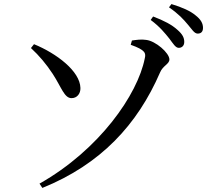

<svg xmlns="http://www.w3.org/2000/svg" viewBox="-20 -863 1040 943"><path d="M812 -673C831 -648 842 -628 858 -628C874 -628 885 -639 885 -657C885 -678 876 -695 852 -716C825 -741 785 -762 732 -782L720 -765C765 -732 791 -699 812 -673ZM902 -743C923 -719 934 -698 951 -698C968 -698 977 -708 977 -726C977 -748 967 -767 940 -788C915 -809 875 -827 822 -843L810 -827C858 -794 881 -768 902 -743ZM188 60C475 -56 655 -251 766 -507C780 -541 812 -548 812 -571C812 -603 744 -662 698 -667C675 -671 648 -667 628 -664L622 -643C696 -617 697 -601 691 -576C656 -399 469 -128 174 39ZM132 -627C173 -589 206 -550 239 -500C282 -434 296 -380 332 -381C358 -381 376 -403 375 -431C373 -514 257 -601 147 -646Z"/></svg>

Font: Noto Serif KR Medium
Style: Regular
Weight: 500
Designer: Ryoko NISHIZUKA 西塚涼子 (kana & ideographs); Frank Grießhammer (Latin, Greek & Cyrillic); Wenlong ZHANG 张文龙 (bopomofo); San
Foundry: Adobe
Version: Version 2.001;hotconv 1.1.0;makeotfexe 2.6.0